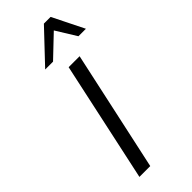

<svg xmlns="http://www.w3.org/2000/svg" viewBox="-304 -1009 1053 1053"><g transform="rotate(-45 222.0 -482.5)"><path d="M77 0 228 -700H313L161 0ZM128 -782 301 -965H353L444 -782H386L313 -900L189 -782Z"/></g></svg>

Font: Isabella Sans
Style: Italic
Weight: 400
Italic angle: -12°
Designer: Christian Thalmann (Catharsis Fonts), Cristiano Sobral
Foundry: The Isabella Sans Project Authors
Version: Version 2.026; ttfautohint (v1.8.4.7-5d5b-dirty)